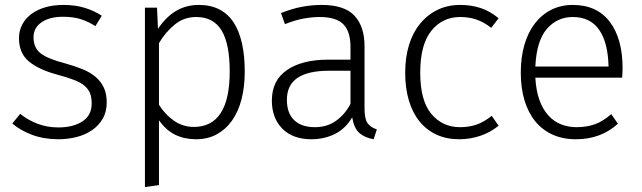

<svg xmlns="http://www.w3.org/2000/svg" viewBox="-20 -554 2606 779"><path d="M367 -448Q339 -466 308.5 -476Q278 -486 236 -486Q181 -486 148.5 -463.5Q116 -441 116 -403Q116 -360 145 -337.5Q174 -315 244 -297Q284 -286 315.5 -273Q347 -260 368.5 -241.5Q390 -223 401.5 -198Q413 -173 413 -139Q413 -100 396.5 -72Q380 -44 353 -25.5Q326 -7 290.5 2Q255 11 217 11Q158 11 110 -7Q62 -25 30 -53L62 -92Q93 -67 132 -52Q171 -37 217 -37Q277 -37 314.5 -61.5Q352 -86 352 -134Q352 -158 345.5 -175Q339 -192 323.5 -205.5Q308 -219 281 -229.5Q254 -240 213 -251Q138 -271 97.5 -304.5Q57 -338 57 -399Q57 -429 70 -454Q83 -479 107 -497Q131 -515 164 -524.5Q197 -534 237 -534Q286 -534 324.5 -522Q363 -510 393 -490Z M621 -437Q653 -485 694 -509.5Q735 -534 787 -534Q835 -534 870.5 -515.5Q906 -497 928.5 -462Q951 -427 962 -377Q973 -327 973 -264Q973 -202 960 -151.5Q947 -101 921.5 -65Q896 -29 859.5 -9Q823 11 775 11Q729 11 691.5 -7Q654 -25 625 -66V197L568 205V-523H617ZM625 -129Q649 -90 685.5 -64.5Q722 -39 766 -39Q912 -39 912 -264Q912 -376 879 -430.5Q846 -485 776 -485Q726 -485 688.5 -454Q651 -423 625 -379Z M1409 -78Q1381 -31 1338 -10Q1295 11 1244 11Q1168 11 1125.5 -32Q1083 -75 1083 -146Q1083 -228 1144.5 -270Q1206 -312 1312 -312H1402V-364Q1402 -426 1373 -455.5Q1344 -485 1277 -485Q1248 -485 1213.5 -479Q1179 -473 1136 -456L1120 -501Q1168 -520 1208 -527Q1248 -534 1285 -534Q1378 -534 1418.5 -490Q1459 -446 1459 -367V-114Q1459 -71 1471.5 -54Q1484 -37 1509 -29L1496 11Q1461 5 1439 -13.5Q1417 -32 1409 -77ZM1402 -267H1315Q1230 -267 1187 -238Q1144 -209 1144 -149Q1144 -95 1173.5 -66.5Q1203 -38 1258 -38Q1307 -38 1343.5 -64Q1380 -90 1402 -133Z M1973 -441Q1944 -464 1913.5 -474.5Q1883 -485 1847 -485Q1775 -485 1730 -429Q1685 -373 1685 -259Q1685 -146 1730 -92Q1775 -38 1847 -38Q1883 -38 1913.5 -48.5Q1944 -59 1975 -84L2003 -44Q1970 -17 1929 -3Q1888 11 1843 11Q1792 11 1751.5 -7.5Q1711 -26 1682.5 -61Q1654 -96 1639 -146Q1624 -196 1624 -259Q1624 -321 1639.5 -371.5Q1655 -422 1684.5 -458Q1714 -494 1755 -514Q1796 -534 1847 -534Q1892 -534 1930 -521.5Q1968 -509 2003 -480Z M2152 -239Q2155 -186 2168.5 -148.5Q2182 -111 2204.5 -86Q2227 -61 2256.5 -49.5Q2286 -38 2319 -38Q2361 -38 2394 -50Q2427 -62 2460 -91L2487 -52Q2418 11 2317 11Q2263 11 2221.5 -8Q2180 -27 2151.5 -62Q2123 -97 2108 -147Q2093 -197 2093 -259Q2093 -321 2107.5 -371.5Q2122 -422 2149.5 -458Q2177 -494 2216 -514Q2255 -534 2304 -534Q2402 -534 2454 -465.5Q2506 -397 2506 -277Q2506 -268 2505.5 -257.5Q2505 -247 2504 -239ZM2304 -485Q2241 -485 2199 -437Q2157 -389 2152 -284H2449Q2447 -381 2411 -433Q2375 -485 2304 -485Z"/></svg>

Font: Jldddboxgfspflltxgxzjzlszac
Style: Regular
Weight: 300
Designer: Carrois Corporate & Edenspiekermann
Foundry: Carrois Corporate GbR & Edenspiekermann AG
Version: Version 2.001